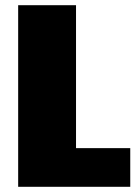

<svg xmlns="http://www.w3.org/2000/svg" viewBox="-20 -720 527 740"><path d="M223 -149H482V0H50V-700H273V-33Z"/></svg>

Font: Pathway Extreme Condensed Black
Style: Regular
Weight: 900
Width: 3
Version: Version 1.001;gftools[0.9.26]